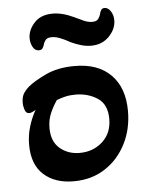

<svg xmlns="http://www.w3.org/2000/svg" viewBox="-48 -652 552 706"><g transform="rotate(-5 228.0 -299.5)"><path d="M196 13Q127 13 85.5 -24.5Q44 -62 44 -135Q44 -169 53.5 -201Q63 -233 79 -261Q63 -251 55 -251Q43 -251 38.5 -264.5Q34 -278 34 -291Q34 -314 43.5 -327.5Q53 -341 62 -348Q83 -366 128 -387.5Q173 -409 236 -409Q322 -409 369.5 -361Q417 -313 417 -227Q417 -160 389 -105.5Q361 -51 311.5 -19Q262 13 196 13ZM227 -89Q277 -89 311.5 -120.5Q346 -152 346 -204Q346 -258 311 -281Q276 -304 230 -304Q209 -304 192 -300Q175 -296 160 -290Q146 -270 135 -245Q124 -220 124 -190Q124 -140 154 -114.5Q184 -89 227 -89ZM110 -478Q96 -478 88 -492.5Q80 -507 80 -525Q80 -555 104 -581.5Q128 -608 172 -608Q208 -608 250 -588Q266 -580 283 -572.5Q300 -565 315 -565Q331 -565 337.5 -574Q344 -583 346 -593Q348 -601 352 -606.5Q356 -612 364 -612Q377 -612 386.5 -597.5Q396 -583 396 -564Q396 -532 370 -505Q344 -478 303 -478Q285 -478 266 -483.5Q247 -489 228 -498Q209 -509 192 -515.5Q175 -522 161 -522Q145 -522 138.5 -514Q132 -506 130 -497Q128 -490 124 -484Q120 -478 110 -478Z"/></g></svg>

Font: Akaya Kanadaka
Style: Regular
Weight: 400
Designer: Vaishnavi Murthy Yerkadithaya, Juan Luis Blanco Aristondo
Version: Version 1.002; ttfautohint (v1.8.3)